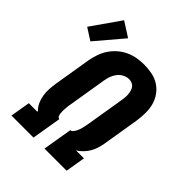

<svg xmlns="http://www.w3.org/2000/svg" viewBox="-265 -970 1098 1098"><g transform="rotate(45 284.0 -420.5)"><path d="M21 0 41 -120H109L110 -125Q93 -141 83 -163Q73 -185 69 -209.5Q65 -234 66.5 -259Q68 -284 72 -310L109 -534Q114 -562 123.5 -590Q133 -618 149.5 -643Q166 -668 189 -688Q212 -708 239 -720.5Q266 -733 295 -738Q324 -743 351 -743Q385 -743 417 -736.5Q449 -730 475 -713Q501 -696 519 -670.5Q537 -645 545 -614.5Q553 -584 552.5 -550.5Q552 -517 547 -484L510 -259Q506 -239 500 -219.5Q494 -200 483 -181.5Q472 -163 456.5 -147Q441 -131 423 -120H487L467 0H288L318 -179Q327 -179 334 -187.5Q341 -196 345.5 -205Q350 -214 353 -223Q356 -232 358.5 -241.5Q361 -251 362.5 -260.5Q364 -270 366 -279L403 -504Q405 -517 406.5 -530Q408 -543 407 -556Q406 -569 403 -581Q400 -593 393 -603Q386 -613 374.5 -618Q363 -623 350 -623Q331 -623 312.5 -613.5Q294 -604 281.5 -587.5Q269 -571 262.5 -552.5Q256 -534 253 -515L216 -290Q214 -280 212.5 -269.5Q211 -259 210.5 -249Q210 -239 209.5 -229Q209 -219 210 -209Q211 -199 215 -189.5Q219 -180 229 -179L199 0ZM40 -619 -32 -665 91 -841 180 -784Z"/></g></svg>

Font: Iosevka SS04 Hv Ex Obl
Style: Regular
Weight: 900
Width: 7
Italic angle: -9°
Monospace: yes
Designer: Belleve Invis
Foundry: Belleve Invis
Version: Version 19.0.0; ttfautohint (v1.8.4)